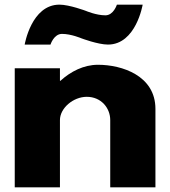

<svg xmlns="http://www.w3.org/2000/svg" viewBox="-20 -807 733 827"><path d="M330.5 -642C330.5 -642 402 -615 445 -615C566 -615 594.5 -787 594.5 -787H483.5C483.5 -787 469.2 -741 434 -741C394.3 -741 350.3 -760 350.3 -760C350.3 -760 278.8 -787 236 -787C115 -787 86.3 -615 86.3 -615H197.5C197.5 -615 211.8 -661 247 -661C286.5 -661 330.5 -642 330.5 -642ZM238.2 0H43.5V-513H238.2V-459H240.3C284.3 -499 340.5 -528 402 -528C505.5 -528 649.5 -481 649.5 -338V0H454.8V-290C454.8 -341 416.3 -390 353.7 -390C295.3 -390 238.2 -341 238.2 -290Z"/></svg>

Font: Hussar
Style: BdWide
Weight: 700
Foundry: Cannot Into Space Fonts
Version: Version 2.00